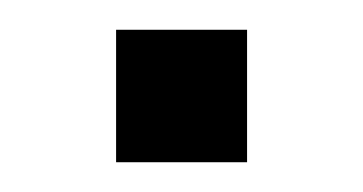

<svg xmlns="http://www.w3.org/2000/svg" viewBox="-20 -355 244 129"><path d="M58 -246V-335H146V-246Z"/></svg>

Font: Special Gothic
Style: Regular
Weight: 400
Designer: Alistair McCready
Foundry: Monolith
Version: Version 1.010; ttfautohint (v1.8.4.7-5d5b)